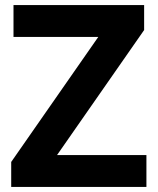

<svg xmlns="http://www.w3.org/2000/svg" viewBox="-20 -734 619 754"><path d="M555 0H24V-98L366 -589H33V-714H546V-616L204 -125H555Z"/></svg>

Font: Noto Sans Kawi
Style: Bold
Weight: 700
Designer: Fadhl Haqq
Version: Version 1.000